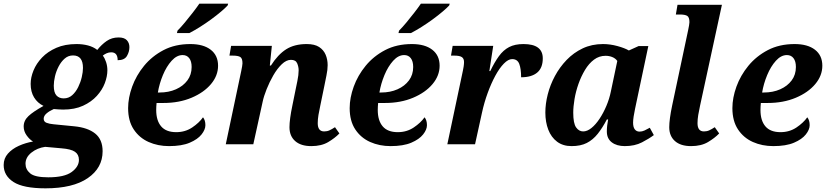

<svg xmlns="http://www.w3.org/2000/svg" viewBox="-78 -786 4505 1046"><path d="M170 240Q49 240 -4.5 205.5Q-58 171 -58 113Q-58 77 -35 51Q-12 25 24.5 8.5Q61 -8 102 -15Q83 -26 67 -48.5Q51 -71 51 -97Q51 -129 77 -153.5Q103 -178 159 -209Q126 -225 107.5 -255.5Q89 -286 89 -329Q89 -364 104.5 -402Q120 -440 151 -472.5Q182 -505 229 -525.5Q276 -546 339 -546Q372 -546 401 -538.5Q430 -531 452 -514Q475 -543 503 -562.5Q531 -582 568 -582Q599 -582 613 -567Q627 -552 627 -529Q627 -504 613.5 -481Q600 -458 563 -458Q563 -501 528 -501Q515 -501 503.5 -496Q492 -491 482 -483Q493 -469 500 -447.5Q507 -426 507 -403Q507 -370 493 -333Q479 -296 449.5 -263.5Q420 -231 374.5 -210Q329 -189 266 -189Q257 -189 240 -190Q223 -191 215 -192Q192 -182 176 -168.5Q160 -155 160 -139Q160 -123 175.5 -117Q191 -111 214 -109L326 -98Q400 -91 440.5 -58.5Q481 -26 481 38Q481 129 400 184.5Q319 240 170 240ZM269 -250Q296 -250 315.5 -267.5Q335 -285 348 -311.5Q361 -338 367.5 -366Q374 -394 374 -416Q374 -484 320 -484Q294 -484 274.5 -467Q255 -450 241.5 -424Q228 -398 221.5 -370Q215 -342 215 -319Q215 -282 229.5 -266Q244 -250 269 -250ZM185 180Q273 180 312.5 151Q352 122 352 85Q352 56 330.5 41Q309 26 257 22L168 14Q125 20 93 45.5Q61 71 61 106Q61 137 86.5 158.5Q112 180 185 180Z M843 10Q782 10 731.5 -12.5Q681 -35 650.5 -81Q620 -127 620 -197Q620 -253 642 -314Q664 -375 707 -427.5Q750 -480 813 -513Q876 -546 959 -546Q1030 -546 1070 -515Q1110 -484 1110 -428Q1110 -374 1071.5 -328Q1033 -282 965.5 -253.5Q898 -225 812 -225H775Q774 -215 773.5 -205Q773 -195 773 -187Q773 -129 800 -97.5Q827 -66 882 -66Q931 -66 969 -91.5Q1007 -117 1028 -147Q1041 -131 1041 -104Q1041 -80 1020 -53.5Q999 -27 955.5 -8.5Q912 10 843 10ZM791 -282Q841 -282 880.5 -299.5Q920 -317 943 -348Q966 -379 966 -421Q966 -452 953 -469Q940 -486 917 -486Q885 -486 857 -455Q829 -424 809.5 -377Q790 -330 782 -282ZM886 -606 889 -619Q908 -638 929.5 -664Q951 -690 972 -717Q993 -744 1008 -766H1165L1162 -756Q1150 -743 1126.5 -723Q1103 -703 1073 -681Q1043 -659 1012 -639.5Q981 -620 954 -606Z M1618 10Q1561 10 1530 -17.5Q1499 -45 1499 -93Q1499 -114 1503 -144Q1507 -174 1515 -212L1531 -291Q1535 -311 1542 -344.5Q1549 -378 1549 -403Q1549 -422 1541 -441Q1533 -460 1507 -460Q1482 -460 1457 -436Q1432 -412 1411 -375.5Q1390 -339 1374.5 -300Q1359 -261 1353 -232L1302 0H1152L1236 -398Q1239 -411 1241 -424Q1243 -437 1243 -441Q1243 -468 1231 -475.5Q1219 -483 1190 -483H1172L1181 -536H1403L1392 -429H1398Q1436 -489 1481 -517.5Q1526 -546 1593 -546Q1636 -546 1660.5 -530Q1685 -514 1696 -488Q1707 -462 1707 -431Q1707 -406 1700.5 -375Q1694 -344 1689 -318L1667 -211Q1661 -184 1657 -160Q1653 -136 1653 -115Q1653 -70 1688 -70Q1704 -70 1717 -76Q1730 -82 1747 -93L1771 -59Q1747 -34 1710 -12Q1673 10 1618 10Z M2050 10Q1989 10 1938.5 -12.5Q1888 -35 1857.5 -81Q1827 -127 1827 -197Q1827 -253 1849 -314Q1871 -375 1914 -427.5Q1957 -480 2020 -513Q2083 -546 2166 -546Q2237 -546 2277 -515Q2317 -484 2317 -428Q2317 -374 2278.5 -328Q2240 -282 2172.5 -253.5Q2105 -225 2019 -225H1982Q1981 -215 1980.5 -205Q1980 -195 1980 -187Q1980 -129 2007 -97.5Q2034 -66 2089 -66Q2138 -66 2176 -91.5Q2214 -117 2235 -147Q2248 -131 2248 -104Q2248 -80 2227 -53.5Q2206 -27 2162.5 -8.5Q2119 10 2050 10ZM1998 -282Q2048 -282 2087.5 -299.5Q2127 -317 2150 -348Q2173 -379 2173 -421Q2173 -452 2160 -469Q2147 -486 2124 -486Q2092 -486 2064 -455Q2036 -424 2016.5 -377Q1997 -330 1989 -282ZM2093 -606 2096 -619Q2115 -638 2136.5 -664Q2158 -690 2179 -717Q2200 -744 2215 -766H2372L2369 -756Q2357 -743 2333.5 -723Q2310 -703 2280 -681Q2250 -659 2219 -639.5Q2188 -620 2161 -606Z M2444 -402Q2446 -410 2448 -424Q2450 -438 2450 -448Q2450 -467 2438 -475Q2426 -483 2397 -483H2379L2388 -536H2609L2588 -399H2593Q2616 -447 2640 -480Q2664 -513 2695.5 -529.5Q2727 -546 2774 -546Q2879 -546 2879 -468Q2879 -416 2848.5 -390.5Q2818 -365 2761 -365Q2761 -411 2751 -437.5Q2741 -464 2712 -464Q2691 -464 2667 -439.5Q2643 -415 2620.5 -373.5Q2598 -332 2579 -280Q2560 -228 2548 -173L2510 0H2359Z M3036 10Q2989 10 2957 -14Q2925 -38 2909 -79.5Q2893 -121 2893 -173Q2893 -220 2906 -271.5Q2919 -323 2945 -371.5Q2971 -420 3009 -459.5Q3047 -499 3096.5 -522.5Q3146 -546 3207 -546Q3246 -546 3286 -535Q3326 -524 3348 -511L3401 -535H3454L3388 -223Q3386 -212 3381.5 -192Q3377 -172 3374 -151.5Q3371 -131 3371 -118Q3371 -93 3380.5 -81Q3390 -69 3406 -69Q3420 -69 3433 -75Q3446 -81 3462 -90L3484 -50Q3459 -31 3419.5 -10.5Q3380 10 3326 10Q3282 10 3255 -10.5Q3228 -31 3228 -70Q3228 -99 3235 -135H3228Q3204 -89 3178 -56.5Q3152 -24 3118.5 -7Q3085 10 3036 10ZM3099 -70Q3121 -70 3144 -88.5Q3167 -107 3188 -138.5Q3209 -170 3225.5 -209Q3242 -248 3250 -288L3285 -454Q3275 -468 3258 -475Q3241 -482 3221 -482Q3186 -482 3158 -461Q3130 -440 3109 -405Q3088 -370 3073.5 -329Q3059 -288 3052 -246.5Q3045 -205 3045 -172Q3045 -114 3060.5 -92Q3076 -70 3099 -70Z M3687 10Q3630 10 3599 -17.5Q3568 -45 3568 -93Q3568 -114 3572 -144Q3576 -174 3584 -212L3671 -622Q3674 -635 3676 -648Q3678 -661 3678 -665Q3678 -692 3666 -699.5Q3654 -707 3625 -707H3604L3613 -760H3855L3736 -211Q3730 -184 3726 -160Q3722 -136 3722 -115Q3722 -70 3757 -70Q3773 -70 3786 -76Q3799 -82 3816 -93L3840 -59Q3816 -34 3779 -12Q3742 10 3687 10Z M4135 10Q4074 10 4023.5 -12.5Q3973 -35 3942.5 -81Q3912 -127 3912 -197Q3912 -253 3934 -314Q3956 -375 3999 -427.5Q4042 -480 4105 -513Q4168 -546 4251 -546Q4322 -546 4362 -515Q4402 -484 4402 -428Q4402 -374 4363.5 -328Q4325 -282 4257.5 -253.5Q4190 -225 4104 -225H4067Q4066 -215 4065.5 -205Q4065 -195 4065 -187Q4065 -129 4092 -97.5Q4119 -66 4174 -66Q4223 -66 4261 -91.5Q4299 -117 4320 -147Q4333 -131 4333 -104Q4333 -80 4312 -53.5Q4291 -27 4247.5 -8.5Q4204 10 4135 10ZM4083 -282Q4133 -282 4172.5 -299.5Q4212 -317 4235 -348Q4258 -379 4258 -421Q4258 -452 4245 -469Q4232 -486 4209 -486Q4177 -486 4149 -455Q4121 -424 4101.5 -377Q4082 -330 4074 -282Z"/></svg>

Font: Noto Serif
Style: Bold Italic
Weight: 700
Italic angle: -12°
Designer: Monotype Design Team
Foundry: Monotype Imaging Inc.
Version: Version 2.013